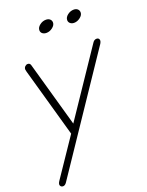

<svg xmlns="http://www.w3.org/2000/svg" viewBox="-171 -772 817 1064"><g transform="rotate(-20 237.5 -240.0)"><path d="M215.8 -620.1Q201.7 -620.1 192.4 -627.4Q183.1 -634.8 183.1 -647Q183.1 -663.6 200 -676.8Q216.8 -689.9 236.8 -689.9Q251.5 -689.9 260.3 -682.1Q269 -674.3 269 -662.1Q269 -646.5 252 -633.3Q234.9 -620.1 215.8 -620.1ZM378.9 -620.1Q365.2 -620.1 356.2 -627.7Q347.2 -635.3 347.2 -647Q347.2 -663.6 364 -676.8Q380.9 -689.9 400.9 -689.9Q415 -689.9 423.6 -682.1Q432.1 -674.3 432.1 -662.1Q432.1 -646.5 415 -633.3Q397.9 -620.1 378.9 -620.1ZM11.2 210Q3.4 210 -1.2 205.1Q-5.9 200.2 -5.9 193.8Q-5.9 186 1 175.8L152.8 -48.8L38.1 -456.1Q35.2 -467.8 35.2 -470.2Q35.2 -480 42.2 -487.1Q49.3 -494.1 58.1 -494.1Q71.8 -494.1 75.2 -480L183.1 -97.2L440.9 -480Q450.2 -495.1 464.8 -495.1Q472.2 -495.1 476.6 -490.7Q481 -486.3 481 -479Q481 -471.7 475.1 -461.9L32.2 196.8Q22.9 210 11.2 210Z"/></g></svg>

Font: Comic Neue Light
Style: Italic
Weight: 300
Italic angle: -12°
Designer: Craig Rozynski
Foundry: Craig Rozynski
Version: Version 2.003;hotconv 1.0.109;makeotfexe 2.5.65596